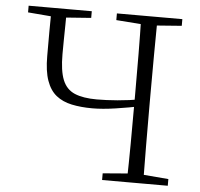

<svg xmlns="http://www.w3.org/2000/svg" viewBox="-52 -776 864 830"><g transform="rotate(5 380.5 -361.5)"><path d="M160 -684 39 -694V-723H313V-694L178 -684ZM352 -305Q302 -305 262 -313.5Q222 -322 194.5 -344Q167 -366 152.5 -407Q138 -448 138 -513Q138 -566 138 -618.5Q138 -671 139 -723H205Q205 -692 204.5 -658Q204 -624 203.5 -590.5Q203 -557 203 -527Q203 -455 219 -415.5Q235 -376 271.5 -360.5Q308 -345 368 -345Q408 -345 457 -349Q506 -353 564 -363V-333Q509 -322 452.5 -313.5Q396 -305 352 -305ZM421 0V-29L556 -40H574L706 -29V0ZM528 0Q530 -83 530.5 -167Q531 -251 531 -342V-390Q531 -474 530.5 -557.5Q530 -641 528 -723H599Q598 -641 597.5 -557.5Q597 -474 597 -390V-333Q597 -249 597.5 -166Q598 -83 599 0ZM556 -684 422 -694V-723H706V-694L574 -684Z"/></g></svg>

Font: Noto Serif TC
Style: Regular
Weight: 200
Designer: Ryoko NISHIZUKA 西塚涼子 (kana & ideographs); Frank Grießhammer (Latin, Greek & Cyrillic); Wenlong ZHANG 张文龙 (bopomofo); San
Foundry: Adobe
Version: Version 2.001;hotconv 1.1.0;makeotfexe 2.6.0